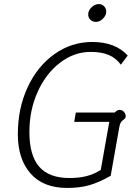

<svg xmlns="http://www.w3.org/2000/svg" viewBox="-20 -917 676 947"><path d="M68 -255Q68 -383 116.5 -487Q165 -591 249 -650.5Q333 -710 435 -710Q549 -710 610 -643L576 -598Q552 -631 516 -646Q480 -661 427 -661Q346 -661 276.5 -608Q207 -555 166 -464.5Q125 -374 125 -266Q125 -150 173.5 -94.5Q222 -39 322 -39Q371 -39 407.5 -48.5Q444 -58 477 -79L519 -316H346L354 -362H546Q558 -375 570 -375Q583 -375 591.5 -365Q600 -355 600 -344Q600 -337 596.5 -333Q593 -329 589 -326Q581 -321 576.5 -314Q572 -307 569 -293L526 -50Q468 -17 420.5 -3.5Q373 10 311 10Q193 10 130.5 -61.5Q68 -133 68 -255ZM415 -846Q415 -865 431.5 -881Q448 -897 468 -897Q483 -897 493.5 -886Q504 -875 504 -860Q504 -841 488 -825Q472 -809 453 -809Q437 -809 426 -819.5Q415 -830 415 -846Z"/></svg>

Font: Niramit ExtraLight
Style: Italic
Weight: 200
Italic angle: -10°
Designer: Katatrad Aksorn Co.,Ltd.
Foundry: Cadson Demak Co.,Ltd.
Version: Version 1.000; ttfautohint (v1.6)